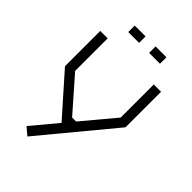

<svg xmlns="http://www.w3.org/2000/svg" viewBox="-233 -720 989 989"><g transform="rotate(45 261.5 -225.5)"><path d="M159 172 118 137 234 -2 40 -221V-478H94V-241L253 -60H282L430 -237V-478H483V-219ZM146 -623H225V-576H146ZM298 -576V-623H377V-576Z"/></g></svg>

Font: Turret Road
Style: Regular
Weight: 400
Designer: Noponies
Foundry: Noponies
Version: Version 1.001; ttfautohint (v1.8)